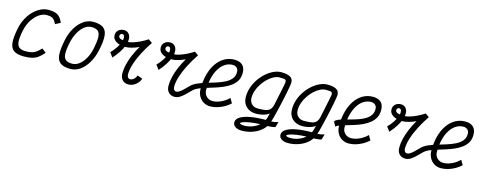

<svg xmlns="http://www.w3.org/2000/svg" viewBox="-31 -1419 6061 2411"><g transform="rotate(15 3000.0 -213.0)"><path d="M431 -143.5 486 -102Q448.5 -57.5 413.2 -32Q378 -6.5 335 3.8Q292 14 230 14Q144.5 14 100.5 -16.5Q56.5 -47 50 -118.5Q43.5 -190 69.5 -313Q84.5 -383 116 -441.2Q147.5 -499.5 190.2 -542Q233 -584.5 282.2 -608.2Q331.5 -632 382 -632Q435.5 -632 470.5 -621Q505.5 -610 529.2 -584.2Q553 -558.5 572 -514L505 -479Q490.5 -512 474 -530.5Q457.5 -549 434.5 -556Q411.5 -563 376 -563Q328 -563 279.5 -529.8Q231 -496.5 193 -438.5Q155 -380.5 138.5 -305Q117.5 -208.5 120.5 -154Q123.5 -99.5 152 -77.2Q180.5 -55 236 -55Q284 -55 315.5 -62.8Q347 -70.5 373.2 -89.8Q399.5 -109 431 -143.5Z M836 14Q749 14 705.8 -17.5Q662.5 -49 656.5 -120.8Q650.5 -192.5 675.5 -313Q694.5 -406.5 737 -478.2Q779.5 -550 838.2 -591Q897 -632 964 -632Q1051 -632 1095 -600.5Q1139 -569 1145.2 -497.5Q1151.5 -426 1124.5 -305Q1104.5 -212.5 1062 -140.2Q1019.5 -68 961.8 -27Q904 14 836 14ZM842 -55Q889 -55 932 -88Q975 -121 1007.8 -179.5Q1040.5 -238 1055.5 -313Q1075 -409 1072.8 -463.5Q1070.5 -518 1043 -540.5Q1015.5 -563 958 -563Q911.5 -563 869 -530Q826.5 -497 794 -439Q761.5 -381 744.5 -305Q724 -209.5 726.2 -154.8Q728.5 -100 756.8 -77.5Q785 -55 842 -55Z M1310 -260.5 1267 -319Q1320.5 -373 1353 -432.2Q1385.5 -491.5 1385.5 -533.5Q1385.5 -553.5 1378 -566Q1370.5 -578.5 1356 -578.5Q1342.5 -578.5 1333.2 -569.5Q1324 -560.5 1324 -546.5Q1324 -521 1356 -510.5Q1388 -500 1440 -500Q1470 -500 1511.8 -512.8Q1553.5 -525.5 1600.8 -548.2Q1648 -571 1693 -600.5L1742.5 -566Q1686 -483 1643.5 -400.2Q1601 -317.5 1577.5 -242.2Q1554 -167 1554 -106Q1555 -83 1566 -69Q1577 -55 1594 -55Q1619 -55 1641.8 -74.8Q1664.5 -94.5 1674.5 -125L1742 -101.5Q1730.5 -67.5 1707 -41.2Q1683.5 -15 1653 -0.5Q1622.5 14 1589 14Q1540.5 14 1511.2 -17.8Q1482 -49.5 1482.5 -101Q1482 -155 1496.2 -216.2Q1510.5 -277.5 1538.5 -343.8Q1566.5 -410 1606 -477.5Q1559.5 -455.5 1513.5 -443.2Q1467.5 -431 1435 -431Q1357.5 -431 1310.5 -461Q1263.5 -491 1264 -539Q1263 -580 1291.2 -606Q1319.5 -632 1365 -632Q1404.5 -632 1428 -604Q1451.5 -576 1450.5 -530Q1451 -496 1433.8 -450.8Q1416.5 -405.5 1384.8 -356.5Q1353 -307.5 1310 -260.5Z M2340.5 -166Q2371.5 -198 2422 -219.8Q2472.5 -241.5 2532.2 -259.2Q2592 -277 2651.2 -295.8Q2710.5 -314.5 2760 -339.2Q2809.5 -364 2839.5 -400Q2869.5 -436 2869.5 -489.5Q2869.5 -525.5 2847.5 -544.2Q2825.5 -563 2795 -563Q2742.5 -563 2698.2 -534.8Q2654 -506.5 2621.5 -454.8Q2589 -403 2571 -331Q2553 -259 2553 -171.5Q2553 -121 2586 -89.5Q2619 -58 2665 -58Q2700 -58 2737.8 -70.2Q2775.5 -82.5 2811.2 -104.5Q2847 -126.5 2874 -154.5L2909.5 -93Q2876 -61 2832.5 -36.8Q2789 -12.5 2742.8 0.8Q2696.5 14 2654 14Q2604.5 14 2565.5 -9.5Q2526.5 -33 2504 -74.8Q2481.5 -116.5 2481.5 -170.5Q2481.5 -273.5 2504.5 -358Q2527.5 -442.5 2570 -503.8Q2612.5 -565 2671 -598.5Q2729.5 -632 2801 -632Q2867.5 -632 2904.5 -598.2Q2941.5 -564.5 2941.5 -495Q2941.5 -437 2917 -395Q2892.5 -353 2850.5 -322.2Q2808.5 -291.5 2757 -269.2Q2705.5 -247 2650.5 -229.8Q2595.5 -212.5 2544.5 -197Q2493.5 -181.5 2453 -164.2Q2412.5 -147 2390 -125Q2346 -80.5 2313.2 -49.5Q2280.5 -18.5 2251.5 -2.2Q2222.5 14 2189 14Q2140.5 14 2111.2 -17.8Q2082 -49.5 2082.5 -101Q2082 -155 2096.2 -216.2Q2110.5 -277.5 2138.5 -343.8Q2166.5 -410 2206 -477.5Q2159.5 -455.5 2113.5 -443.2Q2067.5 -431 2035 -431Q1957.5 -431 1910.5 -461Q1863.5 -491 1864 -539Q1863 -580 1891.2 -606Q1919.5 -632 1965 -632Q2004.5 -632 2028 -604Q2051.5 -576 2050.5 -530Q2051 -496 2033.8 -450.8Q2016.5 -405.5 1984.8 -356.5Q1953 -307.5 1910 -260.5L1867 -319Q1920.5 -373 1953 -432.2Q1985.5 -491.5 1985.5 -533.5Q1985.5 -553.5 1978 -566Q1970.5 -578.5 1956 -578.5Q1942.5 -578.5 1933.2 -569.5Q1924 -560.5 1924 -546.5Q1924 -521 1956 -510.5Q1988 -500 2040 -500Q2070 -500 2111.8 -512.8Q2153.5 -525.5 2200.8 -548.2Q2248 -571 2293 -600.5L2342.5 -566Q2286 -483 2243.5 -400.2Q2201 -317.5 2177.5 -242.2Q2154 -167 2154 -106Q2155 -83 2166 -69Q2177 -55 2194 -55Q2211 -55 2229.5 -65.8Q2248 -76.5 2274.5 -100.8Q2301 -125 2340.5 -166Z M3115 206Q3062.5 206 3030.8 184.2Q2999 162.5 2999.5 127Q2999.5 86.5 3045 57.2Q3090.5 28 3174.8 12.5Q3259 -3 3373.5 -3Q3383 -20.5 3389.8 -47.2Q3396.5 -74 3402 -95Q3387 -80 3358.8 -69Q3330.5 -58 3297.8 -52Q3265 -46 3235 -46Q3154.5 -46 3105.5 -93Q3056.5 -140 3056.5 -218Q3056 -279.5 3076.2 -339.8Q3096.5 -400 3132.2 -452.8Q3168 -505.5 3213.8 -545.8Q3259.5 -586 3309.8 -609Q3360 -632 3409 -632Q3482 -632 3522.8 -610.5Q3563.5 -589 3562.5 -536Q3562.5 -526.5 3557.8 -496.5Q3553 -466.5 3544.8 -423.8Q3536.5 -381 3526 -331Q3515.5 -281 3503.8 -230.2Q3492 -179.5 3481 -134Q3470 -88.5 3460.5 -53.5Q3451 -18.5 3444.5 -1.5Q3467.5 -2.5 3486.5 -5.8Q3505.5 -9 3535 -18L3514 53Q3492 60 3464.5 62.5Q3437 65 3413 66Q3385.5 108.5 3339.2 140Q3293 171.5 3235.2 188.8Q3177.5 206 3115 206ZM3132 137Q3184.5 137 3235.5 117.5Q3286.5 98 3321.5 66.5Q3251 69.5 3194.8 78.2Q3138.5 87 3105.5 98.5Q3072.5 110 3072 122Q3072 127.5 3089.5 132.2Q3107 137 3132 137ZM3240 -115Q3300.5 -115 3338.5 -122Q3376.5 -129 3398 -151.8Q3419.5 -174.5 3429 -220.5Q3458.5 -362 3474.2 -436.5Q3490 -511 3490.5 -526.5Q3490 -544.5 3482.2 -552Q3474.5 -559.5 3456.2 -561.2Q3438 -563 3404 -563Q3369 -563 3330.5 -543.5Q3292 -524 3255.8 -490Q3219.5 -456 3190.5 -412.5Q3161.5 -369 3144.5 -320.5Q3127.5 -272 3128 -223.5Q3129.5 -173.5 3160.2 -144.2Q3191 -115 3240 -115Z M3715 206Q3662.5 206 3630.8 184.2Q3599 162.5 3599.5 127Q3599.5 86.5 3645 57.2Q3690.5 28 3774.8 12.5Q3859 -3 3973.5 -3Q3983 -20.5 3989.8 -47.2Q3996.5 -74 4002 -95Q3987 -80 3958.8 -69Q3930.5 -58 3897.8 -52Q3865 -46 3835 -46Q3754.5 -46 3705.5 -93Q3656.5 -140 3656.5 -218Q3656 -279.5 3676.2 -339.8Q3696.5 -400 3732.2 -452.8Q3768 -505.5 3813.8 -545.8Q3859.5 -586 3909.8 -609Q3960 -632 4009 -632Q4082 -632 4122.8 -610.5Q4163.5 -589 4162.5 -536Q4162.5 -526.5 4157.8 -496.5Q4153 -466.5 4144.8 -423.8Q4136.5 -381 4126 -331Q4115.5 -281 4103.8 -230.2Q4092 -179.5 4081 -134Q4070 -88.5 4060.5 -53.5Q4051 -18.5 4044.5 -1.5Q4067.5 -2.5 4086.5 -5.8Q4105.5 -9 4135 -18L4114 53Q4092 60 4064.5 62.5Q4037 65 4013 66Q3985.5 108.5 3939.2 140Q3893 171.5 3835.2 188.8Q3777.5 206 3715 206ZM3732 137Q3784.5 137 3835.5 117.5Q3886.5 98 3921.5 66.5Q3851 69.5 3794.8 78.2Q3738.5 87 3705.5 98.5Q3672.5 110 3672 122Q3672 127.5 3689.5 132.2Q3707 137 3732 137ZM3840 -115Q3900.5 -115 3938.5 -122Q3976.5 -129 3998 -151.8Q4019.5 -174.5 4029 -220.5Q4058.5 -362 4074.2 -436.5Q4090 -511 4090.5 -526.5Q4090 -544.5 4082.2 -552Q4074.5 -559.5 4056.2 -561.2Q4038 -563 4004 -563Q3969 -563 3930.5 -543.5Q3892 -524 3855.8 -490Q3819.5 -456 3790.5 -412.5Q3761.5 -369 3744.5 -320.5Q3727.5 -272 3728 -223.5Q3729.5 -173.5 3760.2 -144.2Q3791 -115 3840 -115Z M4674 -154.5 4709.5 -93Q4676 -61 4632.5 -36.8Q4589 -12.5 4542.8 0.8Q4496.5 14 4454 14Q4404.5 14 4365.5 -9.5Q4326.5 -33 4304 -74.8Q4281.5 -116.5 4281.5 -170.5Q4281.5 -273.5 4304.5 -358Q4327.5 -442.5 4370 -503.8Q4412.5 -565 4471 -598.5Q4529.5 -632 4601 -632Q4667.5 -632 4704.5 -598.2Q4741.5 -564.5 4741.5 -495Q4741.5 -437 4717.5 -394.2Q4693.5 -351.5 4653.5 -320.5Q4613.5 -289.5 4564.2 -267.2Q4515 -245 4464 -229Q4413 -213 4366.5 -200Q4320 -187 4286 -174.8Q4252 -162.5 4238 -147.5L4206.5 -207Q4219 -225.5 4249.8 -238.8Q4280.5 -252 4322.8 -263.2Q4365 -274.5 4412.2 -287Q4459.5 -299.5 4505 -315.8Q4550.5 -332 4587.8 -355Q4625 -378 4647.2 -410.8Q4669.5 -443.5 4669.5 -489.5Q4669.5 -525.5 4647.5 -544.2Q4625.5 -563 4595 -563Q4542.5 -563 4498.2 -534.8Q4454 -506.5 4421.5 -454.8Q4389 -403 4371 -331Q4353 -259 4353 -171.5Q4353 -121 4386 -89.5Q4419 -58 4465 -58Q4500 -58 4537.8 -70.2Q4575.5 -82.5 4611.2 -104.5Q4647 -126.5 4674 -154.5Z M5340.5 -166Q5371.5 -198 5422 -219.8Q5472.5 -241.5 5532.2 -259.2Q5592 -277 5651.2 -295.8Q5710.5 -314.5 5760 -339.2Q5809.5 -364 5839.5 -400Q5869.5 -436 5869.5 -489.5Q5869.5 -525.5 5847.5 -544.2Q5825.5 -563 5795 -563Q5742.5 -563 5698.2 -534.8Q5654 -506.5 5621.5 -454.8Q5589 -403 5571 -331Q5553 -259 5553 -171.5Q5553 -121 5586 -89.5Q5619 -58 5665 -58Q5700 -58 5737.8 -70.2Q5775.5 -82.5 5811.2 -104.5Q5847 -126.5 5874 -154.5L5909.5 -93Q5876 -61 5832.5 -36.8Q5789 -12.5 5742.8 0.8Q5696.5 14 5654 14Q5604.5 14 5565.5 -9.5Q5526.5 -33 5504 -74.8Q5481.5 -116.5 5481.5 -170.5Q5481.5 -273.5 5504.5 -358Q5527.5 -442.5 5570 -503.8Q5612.5 -565 5671 -598.5Q5729.5 -632 5801 -632Q5867.5 -632 5904.5 -598.2Q5941.5 -564.5 5941.5 -495Q5941.5 -437 5917 -395Q5892.5 -353 5850.5 -322.2Q5808.5 -291.5 5757 -269.2Q5705.5 -247 5650.5 -229.8Q5595.5 -212.5 5544.5 -197Q5493.5 -181.5 5453 -164.2Q5412.5 -147 5390 -125Q5346 -80.5 5313.2 -49.5Q5280.5 -18.5 5251.5 -2.2Q5222.5 14 5189 14Q5140.5 14 5111.2 -17.8Q5082 -49.5 5082.5 -101Q5082 -155 5096.2 -216.2Q5110.5 -277.5 5138.5 -343.8Q5166.5 -410 5206 -477.5Q5159.5 -455.5 5113.5 -443.2Q5067.5 -431 5035 -431Q4957.5 -431 4910.5 -461Q4863.5 -491 4864 -539Q4863 -580 4891.2 -606Q4919.5 -632 4965 -632Q5004.5 -632 5028 -604Q5051.5 -576 5050.5 -530Q5051 -496 5033.8 -450.8Q5016.5 -405.5 4984.8 -356.5Q4953 -307.5 4910 -260.5L4867 -319Q4920.5 -373 4953 -432.2Q4985.5 -491.5 4985.5 -533.5Q4985.5 -553.5 4978 -566Q4970.5 -578.5 4956 -578.5Q4942.5 -578.5 4933.2 -569.5Q4924 -560.5 4924 -546.5Q4924 -521 4956 -510.5Q4988 -500 5040 -500Q5070 -500 5111.8 -512.8Q5153.5 -525.5 5200.8 -548.2Q5248 -571 5293 -600.5L5342.5 -566Q5286 -483 5243.5 -400.2Q5201 -317.5 5177.5 -242.2Q5154 -167 5154 -106Q5155 -83 5166 -69Q5177 -55 5194 -55Q5211 -55 5229.5 -65.8Q5248 -76.5 5274.5 -100.8Q5301 -125 5340.5 -166Z"/></g></svg>

Font: Victor Mono Thin
Style: Italic
Weight: 100
Italic angle: -12°
Monospace: yes
Designer: Rune Bjørnerås
Version: Version 1.561;gftools[0.9.30]